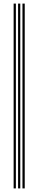

<svg xmlns="http://www.w3.org/2000/svg" viewBox="-20 -930 214 1070"><path d="M105.2 120V-910H117.8V120ZM56 120V-910H68.5V120ZM80.8 120V-910H93V120Z"/></svg>

Font: Big Shoulders Inline Text Thin Light
Style: Regular
Weight: 300
Version: Version 2.002